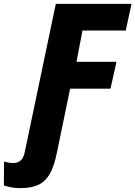

<svg xmlns="http://www.w3.org/2000/svg" viewBox="-120 -734 701 994"><path d="M-15 240Q-40 240 -64 235.5Q-88 231 -100 226L-99 102Q-91 105 -78 107.5Q-65 110 -51 110Q-3 110 8 54L169 -714H561L531 -576H307L276 -414H483L452 -275H243L174 59Q160 128 137 167.5Q114 207 77 223.5Q40 240 -15 240Z"/></svg>

Font: Noto Sans Disp ExtBd
Style: Italic
Weight: 800
Italic angle: -12°
Designer: Monotype Design Team
Foundry: Monotype Imaging Inc.
Version: Version 2.000;GOOG;noto-source:20170915:90ef993387c0